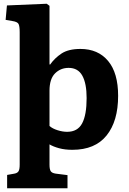

<svg xmlns="http://www.w3.org/2000/svg" viewBox="-20 -787 686 1024"><path d="M18 217V146L57 139Q73 136 79 126Q85 116 85 91V-615Q85 -647 79 -659Q73 -671 45 -675L10 -681L17 -758L229 -767L244 -756V-447L246 -441Q271 -477 308 -501.5Q345 -526 409 -526Q503 -526 556.5 -462Q610 -398 610 -276Q610 -141 548.5 -64.5Q487 12 366 12Q326 12 295 3.5Q264 -5 244 -17V91Q244 116 250.5 126Q257 136 277 139L340 147V217ZM338 -84Q394 -84 418 -129Q442 -174 442 -264Q442 -342 419 -383.5Q396 -425 346 -425Q303 -425 273.5 -395.5Q244 -366 244 -303V-115Q260 -101 287 -92.5Q314 -84 338 -84Z"/></svg>

Font: Literata
Style: Bold
Weight: 700
Designer: Latin by Veronika Burian and Jose Scaglione. Greek by Irene Vlachou. Cyrillic by Vera Evstafieva.
Foundry: TypeTogether
Version: Version 3.103; ttfautohint (v1.8.4.7-5d5b);gftools[0.9.29]